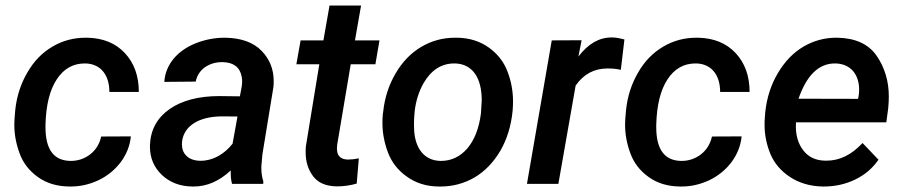

<svg xmlns="http://www.w3.org/2000/svg" viewBox="-20 -677 3327 707"><path d="M238.3 -84.5C177.7 -85.9 147.5 -127 147.5 -208.5C147.5 -211.9 147.5 -214.8 147.5 -217.8C149.4 -290 163.1 -345.7 189 -384.8C214.4 -423.8 249 -443.4 292 -443.4C293.5 -443.4 294.9 -443.4 296.4 -443.4C352.5 -440.9 382.8 -398.9 382.8 -338.4H491.2C491.2 -397 474.1 -444.8 439.9 -481.4C405.8 -518.1 359.9 -536.6 302.7 -538.1C300.3 -538.1 297.9 -538.1 294.9 -538.1C251 -538.1 210.4 -527.3 173.3 -505.4C135.7 -483.4 105 -452.1 81.1 -410.6C56.6 -369.1 41.5 -322.8 36.1 -271.5L34.7 -254.4C33.7 -242.2 32.7 -230 32.7 -218.3C32.7 -182.6 39.1 -147.5 52.2 -112.3C64.9 -77.1 87.4 -48.3 119.1 -25.4C150.9 -2.4 189.5 9.3 234.9 9.8C236.8 9.8 239.3 9.8 241.2 9.8C275.9 9.8 309.6 2 342.3 -13.2C375 -28.8 402.3 -50.8 424.3 -79.6C445.8 -108.4 458.5 -140.1 461.9 -174.8L352.5 -174.3C346.7 -147.5 333.5 -125.5 312.5 -108.9C291.5 -92.8 267.6 -84.5 241.2 -84.5C240.2 -84.5 239.3 -84.5 238.3 -84.5Z M949.2 0 949.7 -8.8C944.8 -24.4 942.4 -40.5 942.4 -56.6C942.4 -59.6 942.4 -62 942.4 -64.9L946.3 -108.9L986.8 -356.4C987.8 -364.3 987.8 -371.6 987.8 -378.9C987.8 -421.9 973.1 -459 943.4 -489.7C913.6 -520.5 869.6 -536.6 812 -538.1C810.1 -538.1 808.6 -538.1 806.6 -538.1C770.5 -538.1 735.4 -531.2 701.7 -518.1C633.8 -491.2 589.4 -440.4 585 -375.5L700.7 -376.5C705.1 -398.4 716.3 -416 734.4 -429.2C752.9 -441.9 773.4 -448.2 796.9 -448.2C797.9 -448.2 799.3 -448.2 800.3 -448.2C840.3 -447.3 863.8 -429.2 870.1 -394C871.1 -388.7 871.6 -382.8 871.6 -377C871.6 -371.1 871.1 -364.7 870.1 -358.4L863.3 -322.3L788.1 -323.2C711.4 -323.2 649.9 -307.1 604.5 -275.4C559.1 -243.7 534.7 -199.7 532.2 -144C532.2 -141.1 532.2 -138.7 532.2 -136.2C532.2 -95.2 546.9 -61 575.7 -33.2C605 -5.4 642.6 9.3 688.5 9.8C689.9 9.8 691.4 9.8 693.4 9.8C741.7 9.8 787.1 -9.8 829.6 -49.3C829.6 -46.4 829.6 -43.9 829.6 -41C829.6 -24.9 831.1 -11.2 834.5 0ZM715.3 -85C672.4 -86.4 649.9 -111.8 649.9 -145C649.9 -148.9 649.9 -152.3 650.4 -156.2C657.7 -213.4 711.9 -248.5 799.3 -248.5L854.5 -248L836.4 -147.9C807.1 -110.4 765.1 -85 719.2 -85C717.8 -85 716.8 -85 715.3 -85Z M1193.4 -656.7 1170.9 -528.3H1086.9L1071.3 -440.4H1155.8L1106.4 -138.7C1105.5 -130.9 1105.5 -123.5 1105.5 -116.2C1105.5 -82 1114.3 -53.2 1132.8 -28.3C1150.9 -3.9 1180.2 8.8 1220.7 9.3C1245.1 9.3 1269.5 5.9 1293.5 -1L1301.3 -93.8C1286.1 -90.8 1272.5 -89.4 1260.3 -89.4C1236.3 -90.3 1223.1 -101.6 1221.2 -122.6C1220.7 -125 1220.7 -127.9 1220.7 -130.9C1220.7 -135.3 1221.2 -139.6 1221.7 -144.5L1271.5 -440.4H1362.3L1377.4 -528.3H1287.1L1309.6 -656.7Z M1389.6 -255.9C1388.7 -245.1 1388.2 -234.9 1388.2 -224.6C1388.2 -188 1395 -151.4 1408.7 -115.2C1422.4 -79.1 1445.8 -49.3 1478.5 -26.4C1511.2 -2.9 1549.8 9.3 1594.7 9.8C1597.2 9.8 1599.6 9.8 1602.5 9.8C1647.5 9.8 1689 -1.5 1727.1 -23.4C1765.1 -45.9 1796.9 -78.6 1822.3 -121.6C1847.2 -164.6 1862.3 -213.9 1867.7 -270C1868.7 -281.7 1869.1 -293 1869.1 -303.7C1869.1 -340.3 1862.8 -377 1849.1 -412.6C1835.9 -448.7 1812.5 -478.5 1779.8 -502C1747.1 -525.4 1708 -537.6 1662.6 -538.1C1660.2 -538.1 1657.7 -538.1 1655.3 -538.1C1610.4 -538.1 1569.3 -526.9 1531.2 -504.4C1493.2 -481.9 1461.9 -449.7 1437 -407.2C1412.1 -364.7 1396.5 -317.9 1391.1 -266.1ZM1504.9 -199.2C1504.4 -205.1 1504.4 -211.4 1504.4 -218.3C1504.4 -231.9 1504.9 -248 1506.8 -266.1C1511.2 -305.7 1522.5 -340.3 1539.6 -370.6C1567.4 -418.9 1605.5 -443.4 1652.8 -443.4C1654.3 -443.4 1655.3 -443.4 1656.7 -443.4C1719.7 -440.9 1753.9 -391.1 1753.9 -307.6L1751 -259.8C1744.1 -205.1 1727.5 -162.1 1701.2 -130.9C1674.8 -100.1 1642.1 -84.5 1604 -84.5C1603 -84.5 1601.6 -84.5 1600.6 -84.5C1542 -86.4 1508.3 -130.9 1504.9 -199.2Z M2279.3 -531.7C2260.3 -536.6 2245.6 -539.1 2234.9 -539.1C2233.9 -539.1 2232.9 -539.1 2231.9 -539.1C2186 -539.1 2145.5 -515.6 2109.9 -468.8L2121.6 -528.8L2011.7 -528.3L1920.4 0H2036.1L2099.6 -361.8C2128.9 -403.8 2167.5 -424.8 2216.3 -424.8C2217.8 -424.8 2219.2 -424.8 2220.7 -424.8C2235.8 -424.8 2251 -423.3 2266.1 -419.9Z M2487.3 -84.5C2426.8 -85.9 2396.5 -127 2396.5 -208.5C2396.5 -211.9 2396.5 -214.8 2396.5 -217.8C2398.4 -290 2412.1 -345.7 2438 -384.8C2463.4 -423.8 2498 -443.4 2541 -443.4C2542.5 -443.4 2543.9 -443.4 2545.4 -443.4C2601.6 -440.9 2631.8 -398.9 2631.8 -338.4H2740.2C2740.2 -397 2723.1 -444.8 2689 -481.4C2654.8 -518.1 2608.9 -536.6 2551.8 -538.1C2549.3 -538.1 2546.9 -538.1 2543.9 -538.1C2500 -538.1 2459.5 -527.3 2422.4 -505.4C2384.8 -483.4 2354 -452.1 2330.1 -410.6C2305.7 -369.1 2290.5 -322.8 2285.2 -271.5L2283.7 -254.4C2282.7 -242.2 2281.7 -230 2281.7 -218.3C2281.7 -182.6 2288.1 -147.5 2301.3 -112.3C2314 -77.1 2336.4 -48.3 2368.2 -25.4C2399.9 -2.4 2438.5 9.3 2483.9 9.8C2485.8 9.8 2488.3 9.8 2490.2 9.8C2524.9 9.8 2558.6 2 2591.3 -13.2C2624 -28.8 2651.4 -50.8 2673.3 -79.6C2694.8 -108.4 2707.5 -140.1 2710.9 -174.8L2601.6 -174.3C2595.7 -147.5 2582.5 -125.5 2561.5 -108.9C2540.5 -92.8 2516.6 -84.5 2490.2 -84.5C2489.3 -84.5 2488.3 -84.5 2487.3 -84.5Z M3008.8 9.8C3010.3 9.8 3011.7 9.8 3013.2 9.8C3054.7 9.8 3092.8 1.5 3128.4 -15.6C3164.1 -32.7 3192.9 -57.1 3214.8 -88.9L3156.2 -150.4C3115.7 -106.9 3071.8 -85.4 3023.9 -85.4C3022 -85.4 3020.5 -85.4 3018.6 -85.4C2983.9 -85.9 2957 -98.6 2938.5 -122.6C2919.9 -146.5 2910.6 -175.8 2910.6 -210.9C2910.6 -215.8 2910.6 -221.2 2911.1 -226.6H3243.7L3250.5 -277.3C3252 -292.5 3252.9 -307.1 3252.9 -321.3C3252.9 -378.4 3237.8 -428.2 3208 -471.7C3178.2 -514.6 3130.4 -536.6 3064.5 -538.1C3062.5 -538.1 3060.5 -538.1 3058.6 -538.1C3016.6 -538.1 2976.6 -527.3 2939.5 -505.9C2901.9 -483.9 2870.6 -451.7 2845.2 -409.2C2819.3 -366.2 2803.7 -317.9 2797.9 -264.2L2796.4 -244.1C2795.4 -234.9 2795.4 -226.1 2795.4 -216.8C2795.4 -180.2 2802.7 -144.5 2816.9 -109.9C2831.5 -75.2 2856 -46.9 2889.6 -24.9C2923.3 -2.9 2962.9 8.8 3008.8 9.8ZM3058.1 -443.4C3104.5 -441.4 3134.8 -413.6 3142.1 -367.2C3143.1 -360.4 3143.6 -354 3143.6 -347.2C3143.6 -339.4 3143.1 -331.5 3141.6 -323.2L3139.6 -313L2920.4 -313.5C2950.2 -399.9 2995.1 -443.4 3054.2 -443.4C3055.7 -443.4 3056.6 -443.4 3058.1 -443.4Z"/></svg>

Font: Roboto Medium
Style: Italic
Weight: 500
Italic angle: -12°
Designer: Google
Version: Version 2.137; 2017